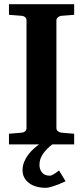

<svg xmlns="http://www.w3.org/2000/svg" viewBox="-20 -691 399 919"><path d="M293.9 176.8Q275.4 185.5 257.8 192.4Q242.7 198.2 226.3 203.1Q210 208 198.7 208Q175.3 208 155 202.4Q134.8 196.8 119.9 185.8Q105 174.8 96.4 159.4Q87.9 144 87.9 124Q87.9 102.1 96.2 82.5Q104.5 63 116.9 47.1Q129.4 31.2 143.6 19Q156.7 7.3 167.5 0H22.9V-50.8L85 -56.2Q94.2 -57.1 100.6 -62.7Q106.9 -68.4 106.9 -78.1V-592.8Q106.9 -602.5 100.6 -608.4Q94.2 -614.3 85 -615.2L22.9 -620.1V-670.9H335V-620.1L272.9 -615.2Q264.6 -614.3 257.3 -608.4Q250 -602.5 250 -592.8V-78.1Q250 -68.4 257.3 -62.7Q264.6 -57.1 272.9 -56.2L335 -50.8V0H230.5Q203.6 20.5 186.5 44.4Q168.9 68.8 168.9 98.1Q168.9 120.1 181.4 135Q193.8 149.9 218.8 149.9Q223.6 149.9 230.2 146.5Q236.8 143.1 243.4 138.9Q250 134.8 255.1 130.6Q260.3 126.5 262.7 125Z"/></svg>

Font: Charis SIL Am
Style: Bold
Weight: 700
Foundry: SIL International
Version: Version 5.000